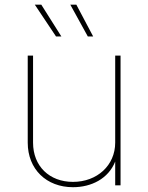

<svg xmlns="http://www.w3.org/2000/svg" viewBox="-20 -780 624 808"><path d="M287.1 7.8C364.3 7.8 436 -27.8 464.8 -100.1V0H487.3V-545.9H464.8V-179.7C464.8 -84 388.7 -14.6 287.1 -14.6C188 -14.6 119.1 -80.6 119.1 -179.7V-545.9H96.7V-179.7C96.7 -67.9 175.3 7.8 287.1 7.8ZM349.6 -626.5H372.1L301.3 -760.3H275.9ZM215.8 -626.5H238.3L153.8 -760.3H126.5Z"/></svg>

Font: Raveo Thin
Style: Regular
Weight: 100
Designer: Jakub Foglar, Rasmus Andersson (Inter)
Foundry: Jakubfoglar.com
Version: Version 1.100;Glyphs 3.2.3 (3260)